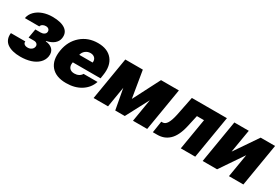

<svg xmlns="http://www.w3.org/2000/svg" viewBox="45 -1336 3085 2129"><g transform="rotate(30 1587.5 -272.0)"><path d="M7.8 -164.8H192.5Q188.9 -144.2 204.5 -131Q220.2 -117.9 247.9 -117.9Q275.9 -117.9 296 -132.5Q316.1 -147 320.3 -170.5Q324.2 -192.1 310.2 -206.1Q296.2 -220.2 270.6 -220.2H202.4L222.3 -335.2H290.5Q315.3 -335.2 333.6 -347.1Q351.9 -359 354.4 -377.8Q357.2 -399.1 343.9 -412.6Q330.6 -426.1 306.1 -426.1Q282 -426.1 264.6 -415Q247.2 -403.8 243.6 -386.4H58.9Q67.8 -437.5 105.6 -475.7Q143.5 -513.8 198.9 -533.2Q254.3 -552.6 318.9 -552.6Q429.7 -552.6 485.1 -512.4Q540.5 -472.3 527.7 -397.7Q520.6 -355.8 485.3 -326.3Q449.9 -296.9 389.9 -284.1L388.5 -278.4Q415.1 -277 437.3 -268.1Q459.5 -259.2 475.7 -243.8Q491.8 -228.3 498.8 -204.2Q505.7 -180 500.7 -150.6Q492.2 -100.5 454.4 -63.7Q416.5 -27 358 -8.5Q299.4 9.9 226.6 9.9Q173.3 9.9 130.9 -0.9Q88.4 -11.7 58.8 -32.8Q29.1 -54 15.6 -87.7Q2.1 -121.4 7.8 -164.8Z M812.5 9.9Q681.1 9.9 618.4 -64.8Q555.8 -139.6 578.1 -271.3Q599.4 -398.4 687.5 -475.5Q775.6 -552.6 902 -552.6Q1025.9 -552.6 1086.8 -477.5Q1147.7 -402.3 1126.4 -272.7L1119.3 -227.3H764.6L762.8 -218.8Q756.4 -178.3 776.6 -153.1Q796.9 -127.8 839.5 -127.8Q870 -127.8 894.7 -140.4Q919.4 -153.1 931.8 -176.1H1110.8Q1081.7 -89.8 1003.4 -40Q925.1 9.9 812.5 9.9ZM784.8 -335.2H956Q961.3 -370.4 941.2 -392.6Q921.2 -414.8 884.9 -414.8Q849.1 -414.8 821 -392.8Q793 -370.7 784.8 -335.2Z M1534.1 -203.1 1710.2 -545.5H1938.9L1848 0H1666.2L1714.5 -290.5L1561.1 0H1438.9L1390.3 -262.8L1346.6 0H1161.9L1252.8 -545.5H1477.3Z M1920.5 0 1943.2 -147.7H1960.2Q1992.5 -147.7 2016.2 -185.7Q2039.8 -223.7 2056.8 -304L2105.1 -545.5H2554L2463.1 0H2278.4L2345.2 -399.1H2254.3L2221.6 -251.4Q2206.3 -183.2 2182 -133.9Q2157.7 -84.5 2125.7 -55.6Q2093.8 -26.6 2057.2 -13.3Q2020.6 0 1977.3 0Z M2784.1 -250 2985.8 -545.5H3170.5L3079.5 0H2894.9L2944.6 -296.9L2742.9 0H2558.2L2649.1 -545.5H2833.8Z"/></g></svg>

Font: Karasuma Gothic
Style: Italic
Weight: 900
Italic angle: -9.39999°
Designer: Rasmus Andersson / Ryoko Nishizuka
Foundry: Genbu
Version: Version 1.00